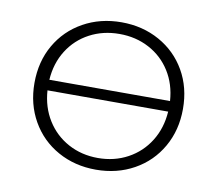

<svg xmlns="http://www.w3.org/2000/svg" viewBox="-64 -601 772 680"><g transform="rotate(10 321.5 -261.0)"><path d="M54 -261Q54 -338 88.5 -398Q123 -458 184 -492Q245 -526 321 -526Q397 -526 458 -492Q519 -458 553.5 -398Q588 -338 588 -261Q588 -185 553.5 -124.5Q519 -64 458 -30Q397 4 321 4Q245 4 184 -30Q123 -64 88.5 -124.5Q54 -185 54 -261ZM538 -243H104Q108 -183 137 -136.5Q166 -90 214 -64Q262 -38 321 -38Q380 -38 428 -64Q476 -90 505 -136.5Q534 -183 538 -243ZM538 -281Q534 -341 505 -387Q476 -433 428 -458.5Q380 -484 321 -484Q262 -484 214 -458.5Q166 -433 137 -387Q108 -341 104 -281Z"/></g></svg>

Font: Goldbeck Next Light
Style: Regular
Weight: 300
Designer: Julieta Ulanovsky
Foundry: Julieta Ulanovsky
Version: Version 7.200